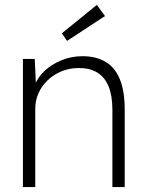

<svg xmlns="http://www.w3.org/2000/svg" viewBox="-20 -759 598 779"><path d="M73 -520H121L126 -410H120Q131 -443 160 -470.5Q189 -498 229.5 -514.5Q270 -531 315 -531Q370 -531 408.5 -508Q447 -485 466.5 -437Q486 -389 486 -315V0H436V-313Q436 -371 420.5 -408.5Q405 -446 375 -464.5Q345 -483 300 -483Q261 -483 229 -469.5Q197 -456 173 -433Q149 -410 136 -380.5Q123 -351 123 -318V0H98Q97 0 91.5 0Q86 0 73 0ZM252 -593 231 -624 373 -739 406 -694Z"/></svg>

Font: Mach ExtraLight
Style: Regular
Weight: 250
Version: Version 1.002